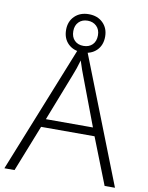

<svg xmlns="http://www.w3.org/2000/svg" viewBox="-96 -958 792 1026"><g transform="rotate(10 300.0 -444.5)"><path d="M408.2 -786.1Q408.2 -738.8 378.9 -710.4Q349.6 -682.1 302.2 -682.1Q254.9 -682.1 225.6 -710.4Q196.3 -738.8 196.3 -786.1Q196.3 -832 225.6 -860.6Q254.9 -889.2 302.2 -889.2Q349.6 -889.2 378.9 -860.4Q408.2 -831.5 408.2 -786.1ZM235.4 -786.1Q235.4 -753.9 253.7 -735.6Q272 -717.3 302.2 -717.3Q332.5 -717.3 350.8 -735.6Q369.1 -753.9 369.1 -786.1Q369.1 -817.4 350.1 -835.7Q331.1 -854 302.2 -854Q272 -854 253.7 -835.4Q235.4 -816.9 235.4 -786.1ZM444.8 -252H154.8L55.2 0H0L287.1 -716.8H318.8L600.1 0H543.9ZM172.9 -296.9H428.2L331.1 -554.2Q318.8 -584.5 301.8 -638.2Q288.6 -591.3 272.9 -553.2Z"/></g></svg>

Font: TypoPRO Open Sans
Style: Regular
Weight: 300
Foundry: Ascender Corporation
Version: Version 1.10